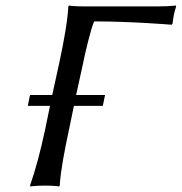

<svg xmlns="http://www.w3.org/2000/svg" viewBox="-20 -668 654 691"><path d="M168 -326H88L80 -287H160L142 -200C126 -125 108 -57 88 0L89 3C89 3 108 0 142 0C177 0 193 3 193 3L195 0C198 -53 212 -125 228 -200L246 -287H350L358 -326H254L280 -445C283 -462 307 -567 319 -591C453 -591 598 -579 598 -579L601 -583C602 -591 604 -606 606 -616C608 -626 610 -631 614 -645L613 -648C596 -646 573 -645 552 -645H279C245 -645 228 -648 228 -648L226 -645C223 -591 210 -520 194 -445Z"/></svg>

Font: Libertinus Sans
Style: Italic
Weight: 400
Italic angle: -12°
Designer: Philipp H. Poll, Khaled Hosny
Foundry: Caleb Maclennan
Version: Version 7.050;RELEASE